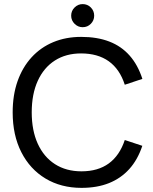

<svg xmlns="http://www.w3.org/2000/svg" viewBox="-20 -901 749 938"><path d="M378.1 16.8Q278.2 16.8 202.3 -28.8Q126.4 -74.5 84.2 -157.5Q41.9 -240.5 41.9 -352Q41.9 -436.7 65.9 -504.6Q89.9 -572.5 134.3 -621Q178.7 -669.5 240.3 -695.2Q301.9 -720.8 376.5 -720.8Q455.1 -720.8 514 -698Q572.9 -675.3 613.3 -629.5Q653.6 -583.8 675.6 -515.6L589.6 -487Q565.3 -562.9 511.6 -601.5Q457.9 -640 376.1 -640Q302.2 -640 248 -605.3Q193.8 -570.6 164.4 -505.9Q135 -441.3 135 -352Q135 -263.7 164.4 -199Q193.8 -134.3 248.5 -99.1Q303.2 -64 378 -64Q458.7 -64 511.6 -102.6Q564.5 -141.3 589.6 -217L675.3 -188.6Q652.5 -120.3 611.5 -75Q570.4 -29.6 512.4 -6.4Q454.4 16.8 378.1 16.8ZM383.8 -768.1Q361.1 -768.1 344.4 -784.7Q327.7 -801.3 327.7 -824.3Q327.7 -848 344.4 -864.5Q361.1 -881 383.8 -881Q407.4 -881 423.8 -864.5Q440.1 -848 440.1 -824.3Q440.1 -801.3 423.8 -784.7Q407.4 -768.1 383.8 -768.1Z"/></svg>

Font: TikTok Sans Light
Style: Regular
Weight: 300
Version: Version 4.000